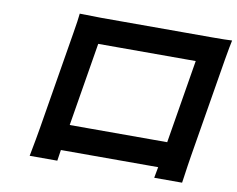

<svg xmlns="http://www.w3.org/2000/svg" viewBox="-76 -779 1108 896"><g transform="rotate(10 478.0 -331.0)"><path d="M218.8 -584.9Q229.4 -647.4 232.2 -677.9Q298.7 -676.1 333.8 -676.1H860.1Q925.4 -676.1 954.2 -677.9Q948.5 -653.1 936.8 -584.9L859.4 -116.8Q856.5 -100.1 851.7 -67.8Q846.9 -35.5 843.4 -10.3Q839.8 14.9 839.5 16H707.4L717 -35.9H256L248.2 16H117.2Q117.5 14.6 122 -9.2Q126.4 -33 132.5 -65.3Q138.5 -97.7 141.7 -117.9ZM341.6 -554 276.3 -158H738.3L803.6 -554Z"/></g></svg>

Font: Karasuma Gothic
Style: Bold Italic
Weight: 700
Italic angle: 9.39998°
Designer: Rasmus Andersson / Ryoko Nishizuka
Foundry: Genbu
Version: Version 1.00